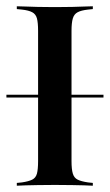

<svg xmlns="http://www.w3.org/2000/svg" viewBox="-22 -591 349 611"><path d="M-1.6 -280.6V-289.5H307.3V-280.6ZM142.7 -2.4Q119.4 -2.4 98 -2Q76.6 -1.6 60.1 -1.2Q43.5 -0.8 31.5 0V-8.9L47.6 -10.5Q69.4 -13.7 80.6 -19.4Q91.9 -25 95.6 -38.7Q99.2 -52.4 99.2 -78.2V-492.7Q99.2 -518.5 95.6 -532.3Q91.9 -546 80.6 -552Q69.4 -558.1 47.6 -560.5L31.5 -562.1V-571Q43.5 -571 60.1 -570.2Q76.6 -569.4 98 -569Q119.4 -568.5 142.7 -568.5H153.2H162.9Q187.1 -568.5 208.1 -569Q229 -569.4 245.6 -570.2Q262.1 -571 273.4 -571V-562.1L258.1 -560.5Q236.3 -558.1 225 -552Q213.7 -546 209.7 -532.3Q205.6 -518.5 205.6 -492.7V-78.2Q205.6 -52.4 209.7 -38.7Q213.7 -25 225 -19.4Q236.3 -13.7 258.1 -10.5L273.4 -8.9V0Q262.1 -0.8 245.6 -1.2Q229 -1.6 208.1 -2Q187.1 -2.4 162.9 -2.4H153.2Z"/></svg>

Font: Playfair 144pt SemiCondensed SemiBold
Style: Regular
Weight: 600
Width: 4
Designer: Claus Eggers Sørensen
Foundry: Claus Eggers Sørensen
Version: Version 2.203